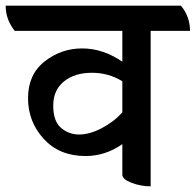

<svg xmlns="http://www.w3.org/2000/svg" viewBox="-62 -638 691 678"><path d="M609 -529H470V20Q435 20 402.5 7.5Q370 -5 370 -21V-129Q310 -87 240 -87Q148 -87 92.5 -147.5Q37 -208 37 -291.5Q37 -375 95.5 -421Q154 -467 228 -467Q302 -467 370 -420V-529H-10Q-42 -569 -42 -618H577Q609 -579 609 -529ZM370 -351Q322 -381 262 -381Q202 -381 164 -350.5Q126 -320 126 -265Q126 -210 153.5 -186.5Q181 -163 217.5 -163Q254 -163 296.5 -185Q339 -207 370 -241Z"/></svg>

Font: Karma SemiBold
Style: Regular
Weight: 600
Designer: Joana Correia
Foundry: Indian Type Foundry
Version: Version 1.202;PS 1.0;hotconv 1.0.78;makeotf.lib2.5.61930; tt